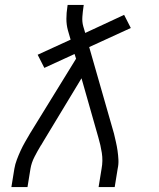

<svg xmlns="http://www.w3.org/2000/svg" viewBox="-20 -755 640 775"><path d="M26 0 38 -74Q41 -92 48 -110.5Q55 -129 63 -146.5Q71 -164 81 -181.5Q91 -199 101 -216L287 -518L281 -537L159 -481L132 -534L265 -595L254 -633Q248 -655 248 -679Q248 -703 252 -728L253 -735H318L317 -728Q314 -708 312.5 -687.5Q311 -667 316 -649L324 -622L481 -695L508 -642L340 -565L440 -216Q444 -199 448 -181.5Q452 -164 454.5 -146.5Q457 -129 458 -110.5Q459 -92 455 -74L443 0H378L390 -74Q396 -106 391 -138Q386 -170 377 -200L309 -439L156 -186Q154 -182 151 -177.5Q148 -173 146 -169Q146 -169 145.5 -169Q145 -169 145 -169V-168Q131 -145 119 -121.5Q107 -98 103 -74L91 0Z"/></svg>

Font: Iosevka Curly LtExObl
Style: Regular
Weight: 300
Width: 7
Italic angle: -9°
Monospace: yes
Designer: Belleve Invis
Foundry: Belleve Invis
Version: Version 11.1.0; ttfautohint (v1.8.3)